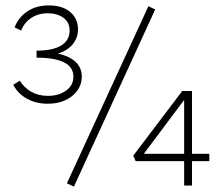

<svg xmlns="http://www.w3.org/2000/svg" viewBox="-20 -685 813 709"><path d="M282 -402Q282 -360 247 -331Q212 -302 156 -302Q113 -302 79.5 -320.5Q46 -339 29 -372L53 -387Q70 -360 96.5 -345.5Q123 -331 157 -331Q197 -331 224 -350.5Q251 -370 251 -402Q251 -472 115 -472V-498Q175 -498 206 -517Q237 -536 237 -572Q237 -603 214 -619.5Q191 -636 156 -636Q121 -636 95 -618.5Q69 -601 58 -572L34 -584Q48 -621 81 -643Q114 -665 160 -665Q211 -665 239.5 -640.5Q268 -616 268 -577Q268 -545 248.5 -521.5Q229 -498 194 -487Q236 -478 259 -456.5Q282 -435 282 -402ZM227 -8 528 -662 553 -650 253 4ZM753 -90H689V0H660V-90H481L472 -110L653 -349H689V-117H753ZM660 -117V-316L511 -117Z"/></svg>

Font: Ysabeau Light
Style: Regular
Weight: 300
Designer: Christian Thalmann (Catharsis Fonts)
Version: Version 0.003